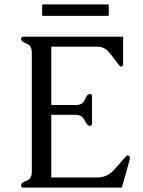

<svg xmlns="http://www.w3.org/2000/svg" viewBox="-20 -852 651 872"><path d="M212.9 -45.9H421.4Q466.8 -45.9 498.3 -80.8Q529.8 -115.7 545.9 -135.3Q554.7 -146 559.6 -146Q569.8 -146 569.8 -135.7Q569.8 -129.4 568.8 -125.5L533.2 0H84.5Q75.7 0 75.7 -10.3Q75.7 -22.5 100.1 -31Q124.5 -39.6 124.5 -71.3V-613.8Q124.5 -645.5 100.1 -654.1Q75.7 -662.6 75.7 -675.3Q75.7 -685.5 85.9 -685.5H539.1V-560.1Q539.1 -549.8 528.8 -549.8Q523.9 -549.8 510.7 -569.3Q486.3 -603 468.5 -621.6Q450.7 -640.1 421.4 -640.1H212.9V-375H324.7Q356 -375 365.7 -400.1Q375.5 -425.3 388.2 -425.3Q397.9 -425.3 397.9 -415V-291Q397.9 -280.8 388.2 -280.8Q375.5 -280.8 364.3 -305.7Q353 -330.6 321.8 -330.6H212.9ZM176.3 -832H469.2Q474.1 -832 474.1 -826.7V-784.7Q474.1 -779.8 469.2 -779.8H176.3Q171.4 -779.8 171.4 -784.7V-826.7Q171.4 -832 176.3 -832Z"/></svg>

Font: Caudex
Style: Regular
Weight: 400
Version: Version 1.01